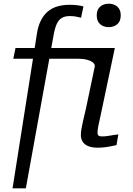

<svg xmlns="http://www.w3.org/2000/svg" viewBox="-20 -797 718 1040"><path d="M358 -710Q332 -710 315 -700Q298 -690 287.5 -667.5Q277 -645 270 -605L120 223H48L179 -608Q185 -652 200 -683Q215 -714 237.5 -733.5Q260 -753 290 -762Q320 -771 358 -771Q383 -771 403.5 -768Q424 -765 432 -762L419 -701Q411 -703 395 -706.5Q379 -710 358 -710ZM493 -435Q496 -447 485 -457Q474 -467 452.5 -473Q431 -479 402 -479H52L64 -537H602L532 -205Q524 -165 518 -139.5Q512 -114 510 -99.5Q508 -85 508 -78Q508 -68 513.5 -63Q519 -58 532 -58Q548 -58 564 -60.5Q580 -63 595 -65.5Q610 -68 621 -69L611 -11Q596 -8 579.5 -4.5Q563 -1 545 1Q527 3 507 3Q481 3 460.5 -4.5Q440 -12 429 -27.5Q418 -43 418 -65Q418 -79 420.5 -95Q423 -111 429 -138Q435 -165 446 -211ZM569 -650Q541 -650 522.5 -666Q504 -682 504 -714Q504 -745 522.5 -761Q541 -777 569 -777Q597 -777 615.5 -761Q634 -745 634 -714Q634 -682 615.5 -666Q597 -650 569 -650Z"/></svg>

Font: Roboto Serif
Style: Italic
Weight: 400
Italic angle: -10°
Designer: Greg Gazdowicz
Foundry: Commercial Type
Version: Version 1.008